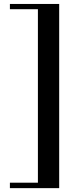

<svg xmlns="http://www.w3.org/2000/svg" viewBox="-20 -800 373 970"><path d="M171.5 150.5V-780H279V150.5ZM30 150.5V123H279V150.5ZM30 -753.5V-780H279V-753.5Z"/></svg>

Font: Bodoni Moda 9pt Medium
Style: Regular
Weight: 500
Designer: Owen Earl
Foundry: indestructible type
Version: Version 2.005